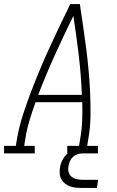

<svg xmlns="http://www.w3.org/2000/svg" viewBox="-54 -755 574 945"><path d="M-34 0V-37H24L30 -74Q40 -131 58 -187Q76 -243 97 -298.5Q118 -354 141 -409Q164 -464 189 -518.5Q214 -573 239.5 -627Q265 -681 292 -735H339Q347 -681 355 -627Q363 -573 370 -518.5Q377 -464 382 -409Q387 -354 389.5 -298.5Q392 -243 391.5 -186.5Q391 -130 381 -74L375 -37H428V0H277V-37H335L341 -74Q349 -118 350.5 -163Q352 -208 351 -252H121Q105 -208 91.5 -163.5Q78 -119 71 -74L65 -37H117V0ZM134 -288H349Q345 -387 333.5 -484Q322 -581 307 -677Q260 -581 216 -484Q172 -387 134 -288ZM348 170Q333 170 318 168.5Q303 167 290 162Q277 157 266 148.5Q255 140 248 127.5Q241 115 240 100.5Q239 86 241 71Q244 51 253.5 32.5Q263 14 279 0Q295 -14 315 -19.5Q335 -25 355 -25L351 0Q339 0 326.5 4.5Q314 9 304.5 18Q295 27 290 39Q285 51 283 63Q280 78 284 92.5Q288 107 299 115.5Q310 124 324.5 127Q339 130 354 130H429L423 170Z"/></svg>

Font: Iosevka Curly Slab XLtObl
Style: Regular
Weight: 200
Italic angle: -9°
Monospace: yes
Designer: Belleve Invis
Foundry: Belleve Invis
Version: Version 11.1.0; ttfautohint (v1.8.3)